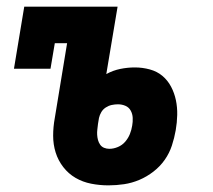

<svg xmlns="http://www.w3.org/2000/svg" viewBox="-20 -550 640 578"><path d="M306 8Q280 8 254.5 3Q229 -2 207.5 -14.5Q186 -27 170.5 -47Q155 -67 147.5 -91Q140 -115 140 -141.5Q140 -168 145 -195L182 -420H145L132 -343H22L53 -530H334L300 -327Q320 -338 342 -342.5Q364 -347 386 -347Q409 -347 431 -341Q453 -335 469 -321.5Q485 -308 495 -289Q505 -270 509.5 -248.5Q514 -227 513.5 -204Q513 -181 509 -158Q505 -135 497.5 -112Q490 -89 476 -69Q462 -49 442 -33.5Q422 -18 399.5 -8.5Q377 1 353.5 4.5Q330 8 307 8ZM309 -102Q322 -102 335 -107.5Q348 -113 357 -123.5Q366 -134 371 -146.5Q376 -159 378 -172Q380 -183 379.5 -195Q379 -207 373.5 -217Q368 -227 357.5 -231.5Q347 -236 335 -236Q326 -236 316.5 -234Q307 -232 298.5 -226.5Q290 -221 285 -212.5Q280 -204 278 -195L275 -177Q274 -168 273 -160Q272 -152 272.5 -144Q273 -136 275 -128.5Q277 -121 281.5 -114.5Q286 -108 293.5 -105Q301 -102 309 -102Z"/></svg>

Font: Iosevka Slab XBdEx
Style: Italic
Weight: 800
Width: 7
Italic angle: -9°
Monospace: yes
Designer: Belleve Invis
Foundry: Belleve Invis
Version: Version 11.1.1; ttfautohint (v1.8.3)